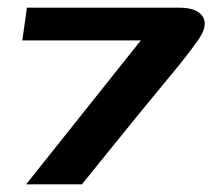

<svg xmlns="http://www.w3.org/2000/svg" viewBox="-20 -479 552 499"><path d="M48 0 346 -374H38L50 -459H447Q494 -459 508 -434Q522 -409 489 -367Q474 -345 446 -310.5Q418 -276 383.5 -234.5Q349 -193 314 -149.5Q279 -106 247.5 -67.5Q216 -29 193 0Z"/></svg>

Font: Genos Thin
Style: Bold Italic
Weight: 700
Italic angle: -8°
Version: Version 1.010